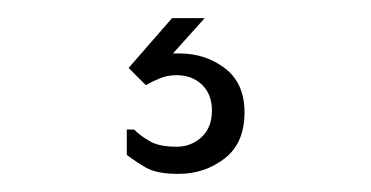

<svg xmlns="http://www.w3.org/2000/svg" viewBox="-20 -20 410 212"><path d="M178 39Q207 39 228.5 55.5Q250 72 250 104Q250 138 228 155Q206 172 177 172Q153 172 141 165Q129 158 120 151V123H128Q135 130 145.5 136Q156 142 175 142Q191 142 202.5 131.5Q214 121 214 102Q214 84 203 73.5Q192 63 175 63Q165 63 156.5 66.5Q148 70 141 74L122 55L170 0H206L171 39Z"/></svg>

Font: Phudu Light Light
Style: Regular
Weight: 300
Version: Version 1.005;gftools[0.9.23]